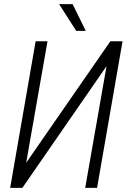

<svg xmlns="http://www.w3.org/2000/svg" viewBox="-20 -911 627 931"><path d="M515.1 -710.9H574.2L450.7 0H393.1L496.6 -590.3L88.4 0H29.3L152.8 -710.9H210.4L106.9 -121.6ZM396 -761.2H349.6L266.6 -891.1H332Z"/></svg>

Font: Roboto Mono Light
Style: Italic
Weight: 300
Designer: Google
Version: Version 2.000985; 2015; ttfautohint (v1.3)